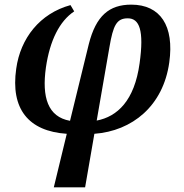

<svg xmlns="http://www.w3.org/2000/svg" viewBox="-20 -568 794 828"><path d="M212 240H347L387 9C550 -3 684 -111 710 -299C732 -456 672 -548 546 -548C451 -548 394 -500 363 -378L282 -47C186 -64 160 -149 178 -277C195 -394 237 -477 300 -519L284 -546C152 -510 68 -403 50 -272C25 -99 102 -2 268 9ZM452 -365C468 -459 483 -489 531 -489C581 -489 602 -438 582 -295C560 -134 486 -65 397 -48Z"/></svg>

Font: Noto Serif SemiBold
Style: Italic
Weight: 600
Italic angle: -12°
Designer: Monotype Design Team
Foundry: Monotype Imaging Inc.
Version: Version 2.014